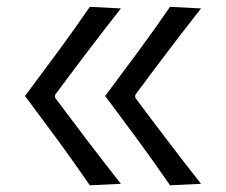

<svg xmlns="http://www.w3.org/2000/svg" viewBox="-20 -550 673 572"><path d="M486.5 2 578.9 -2.4Q528.3 -66.6 479.5 -130.7Q430.7 -194.7 383 -258.8V-267.4Q430.7 -332 479.5 -396.2Q528.3 -460.3 578.9 -524.9L486.5 -529.6Q440.7 -463 392 -396.9Q343.3 -330.8 293.4 -264.1Q343.3 -197.4 392 -131.1Q440.7 -64.7 486.5 2ZM247.6 2 340.1 -2.4Q289.5 -66.6 240.7 -130.7Q191.9 -194.7 144.1 -258.8V-267.4Q191.9 -332 240.7 -396.2Q289.5 -460.3 340.1 -524.9L247.6 -529.6Q201.8 -463 153.2 -396.9Q104.5 -330.8 54.5 -264.1Q104.5 -197.4 153.2 -131.1Q201.8 -64.7 247.6 2Z"/></svg>

Font: Pinar FD VF
Style: Regular
Weight: 300
Designer: Amin Abedi
Version: Version 2.000